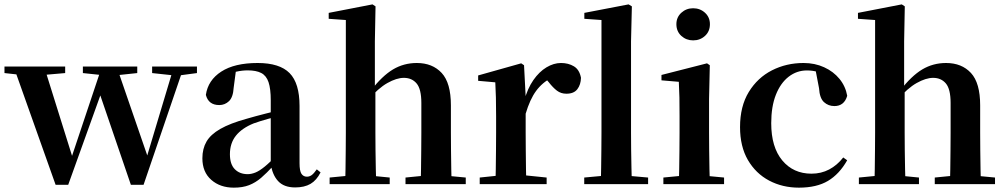

<svg xmlns="http://www.w3.org/2000/svg" viewBox="-28 -839 4583 875"><path d="M225.4 3.1 34 -535.7H173L307.7 -105.2L292.1 -104.5L296.6 -117.6L436.4 -535.7H503.5L652.1 -104.5H634.8L638.8 -116.3L764.6 -535.7H810.2L626.3 3.1H568.4L414.9 -445.9H444.5L437.1 -426L282.9 3.1ZM-7.6 -506V-535.7H269V-506L140.1 -494.8H95.1ZM349.7 -506V-535.7H597.5V-506L491.9 -494.8H456.2ZM665.3 -506V-535.7H869.6V-506L785.5 -494.8H769.3Z M1037.6 16.2Q975.2 16.2 934.8 -19.4Q894.3 -54.9 894.3 -117.6Q894.3 -161.2 913 -193.6Q931.7 -226.1 976.1 -251.5Q1020.6 -277 1096.4 -297.9Q1135.8 -309.4 1185.4 -322Q1235 -334.6 1275 -344.4V-318.9Q1235 -308.9 1195 -297.6Q1154.9 -286.4 1128.1 -276.7Q1074.3 -254.9 1047.1 -220.6Q1019.8 -186.4 1019.8 -135.9Q1019.8 -90.4 1042.1 -67.9Q1064.3 -45.3 1101 -45.3Q1117.3 -45.3 1135.7 -52.6Q1154.1 -59.9 1178.4 -79.7Q1202.8 -99.4 1236.3 -135.5L1251.8 -82.4H1216.7Q1187.6 -50.6 1162.2 -28.7Q1136.7 -6.8 1107.4 4.7Q1078 16.2 1037.6 16.2ZM1317.1 15.2Q1265.6 15.2 1238.9 -14.2Q1212.2 -43.6 1205.9 -94V-96.5V-381.4Q1205.9 -434.7 1195.8 -464.5Q1185.7 -494.3 1162.6 -506.3Q1139.5 -518.3 1101 -518.3Q1075.4 -518.3 1048.3 -512.2Q1021.2 -506.1 984.8 -491.2L1047.1 -516.3L1036.9 -439.2Q1034.3 -395.9 1015.6 -378Q996.8 -360.2 971.3 -360.2Q922.1 -360.2 910.2 -406.5Q919.9 -473.5 980.4 -512.7Q1040.9 -551.9 1146.1 -551.9Q1246.4 -551.9 1291.7 -505.9Q1337.1 -459.8 1337.1 -356.2V-94.8Q1337.1 -60.3 1345.8 -47Q1354.6 -33.8 1370.7 -33.8Q1382.3 -33.8 1392.3 -40.9Q1402.3 -48.1 1415.7 -67.2L1432.9 -53.4Q1415 -17.5 1387.2 -1.1Q1359.4 15.2 1317.1 15.2Z M1474.2 0V-29.9L1579.8 -40.2H1643.6L1748 -29.9V0ZM1545.1 0Q1546.1 -25.5 1546.6 -67.4Q1547.1 -109.4 1547.6 -154.8Q1548.1 -200.3 1548.1 -234.8V-747.8L1470 -753.3V-780.3L1669.6 -819L1683.4 -810L1680.4 -650.9V-442.8L1682.8 -429.3V-234.8Q1682.8 -200.3 1683.3 -154.8Q1683.8 -109.4 1684.7 -67.4Q1685.6 -25.5 1686.6 0ZM1820 0V-29.9L1923.9 -40.2H1986.2L2094.6 -29.9V0ZM1888.5 0Q1890.2 -25.5 1890.7 -66.9Q1891.2 -108.4 1891.7 -153.8Q1892.2 -199.3 1892.2 -234.8V-369.8Q1892.2 -433.2 1870.6 -458.7Q1849 -484.2 1812.5 -484.2Q1779.4 -484.2 1737.6 -460.7Q1695.8 -437.1 1650.2 -384.1L1621.3 -426.7H1662.3Q1713.9 -493.2 1763 -522.6Q1812.2 -551.9 1871.5 -551.9Q1942.8 -551.9 1984.9 -506.5Q2026.9 -461.1 2026.9 -358.8V-234.8Q2026.9 -199.3 2027.4 -153.8Q2027.9 -108.4 2028.6 -66.9Q2029.2 -25.5 2030.2 0Z M2158.2 0V-29.9L2266.3 -41.2H2352.8L2463.2 -29.9V0ZM2229.2 0Q2230.9 -25.5 2231.4 -67.4Q2231.9 -109.4 2232.4 -154.8Q2232.9 -200.3 2232.9 -234.8V-310.2Q2232.9 -360.7 2232 -394.1Q2231.2 -427.5 2229.2 -463.8L2151.1 -470.7V-495.2L2347.2 -550.4L2360.2 -541.7L2367.6 -398.7V-397.7V-234.8Q2367.6 -200.3 2368.1 -154.8Q2368.6 -109.4 2369.1 -67.4Q2369.6 -25.5 2370.6 0ZM2367.4 -320.2 2334.3 -380.9H2361.4Q2376 -435.6 2402.6 -473.9Q2429.3 -512.2 2462.4 -532.1Q2495.5 -551.9 2528.6 -551.9Q2562.2 -551.9 2587.4 -536.8Q2612.7 -521.7 2619.7 -484.5Q2618.9 -453.2 2603.2 -432.6Q2587.4 -411.9 2553.2 -411.9Q2528.5 -411.9 2510.2 -425.8Q2492 -439.6 2472.8 -464.4L2449.8 -490.9L2486.4 -485.1Q2443.5 -463.1 2415.2 -424.7Q2386.9 -386.2 2367.4 -320.2Z M2634.5 0V-29.9L2746.2 -40.2H2809L2925.6 -29.9V0ZM2710.1 0Q2711.1 -35.1 2711.6 -75.2Q2712.1 -115.3 2712.6 -156.4Q2713.1 -197.6 2713.1 -234.8V-747.8L2635 -753.3V-780.3L2836.6 -819L2851.6 -810L2847.8 -650.9V-234.8Q2847.8 -197.6 2848.3 -156.4Q2848.8 -115.3 2849.7 -75.2Q2850.6 -35.1 2851.6 0Z M2995.2 0V-29.9L3101.8 -40.2H3163.8L3271.8 -29.9V0ZM3065.6 0Q3066.6 -25.5 3067.3 -67.4Q3067.9 -109.4 3068.4 -154.8Q3068.9 -200.3 3068.9 -234.8V-308Q3068.9 -358.3 3068.3 -394.3Q3067.6 -430.4 3065.6 -466.2L2986.5 -472.9V-497.4L3194.1 -550.4L3206.8 -541.7L3203.4 -387.9V-234.8Q3203.4 -200.3 3203.9 -154.8Q3204.4 -109.4 3205.2 -67.4Q3206.1 -25.5 3207.1 0ZM3130.8 -655Q3099.6 -655 3077 -675.4Q3054.5 -695.9 3054.5 -728.8Q3054.5 -760.3 3077 -780.9Q3099.6 -801.4 3130.8 -801.4Q3162.5 -801.4 3184.9 -780.9Q3207.3 -760.3 3207.3 -728.8Q3207.3 -695.9 3184.9 -675.4Q3162.5 -655 3130.8 -655Z M3613.1 16.2Q3538.1 16.2 3477.2 -16Q3416.3 -48.3 3380.4 -109.8Q3344.6 -171.4 3344.6 -259.7Q3344.6 -354.7 3384.5 -419.9Q3424.4 -485 3490.1 -518.5Q3555.9 -551.9 3634 -551.9Q3685.5 -551.9 3727.8 -532.5Q3770.2 -513.2 3797.8 -479.5Q3825.4 -445.8 3833 -402.4Q3819.4 -355.6 3774.4 -355.6Q3746.9 -355.6 3727.1 -373.6Q3707.4 -391.6 3704.6 -436.8L3686.8 -530.1L3754.7 -486.3Q3725.8 -503.2 3701.1 -510.6Q3676.4 -518 3649.6 -518Q3603.2 -518 3566.2 -489.4Q3529.1 -460.7 3507.9 -407.1Q3486.7 -353.5 3486.7 -277.6Q3486.7 -168.4 3537 -108Q3587.4 -47.5 3670.2 -47.5Q3714.5 -47.5 3750.8 -66.7Q3787.2 -85.9 3814.9 -121.4L3832.8 -108.4Q3797.1 -45.4 3745.3 -14.6Q3693.5 16.2 3613.1 16.2Z M3886.2 0V-29.9L3991.8 -40.2H4055.6L4160 -29.9V0ZM3957.1 0Q3958.1 -25.5 3958.6 -67.4Q3959.1 -109.4 3959.6 -154.8Q3960.1 -200.3 3960.1 -234.8V-747.8L3882 -753.3V-780.3L4081.6 -819L4095.4 -810L4092.4 -650.9V-442.8L4094.8 -429.3V-234.8Q4094.8 -200.3 4095.3 -154.8Q4095.8 -109.4 4096.7 -67.4Q4097.6 -25.5 4098.6 0ZM4232 0V-29.9L4335.9 -40.2H4398.2L4506.6 -29.9V0ZM4300.5 0Q4302.2 -25.5 4302.7 -66.9Q4303.2 -108.4 4303.7 -153.8Q4304.2 -199.3 4304.2 -234.8V-369.8Q4304.2 -433.2 4282.6 -458.7Q4261 -484.2 4224.5 -484.2Q4191.4 -484.2 4149.6 -460.7Q4107.8 -437.1 4062.2 -384.1L4033.3 -426.7H4074.3Q4125.9 -493.2 4175 -522.6Q4224.2 -551.9 4283.5 -551.9Q4354.8 -551.9 4396.9 -506.5Q4438.9 -461.1 4438.9 -358.8V-234.8Q4438.9 -199.3 4439.4 -153.8Q4439.9 -108.4 4440.6 -66.9Q4441.2 -25.5 4442.2 0Z"/></svg>

Font: Noto Serif JP
Style: Regular
Weight: 200
Designer: Ryoko NISHIZUKA 西塚涼子 (kana & ideographs); Frank Grießhammer (Latin, Greek & Cyrillic); Wenlong ZHANG 张文龙 (bopomofo); San
Foundry: Adobe
Version: Version 2.001;hotconv 1.1.0;makeotfexe 2.6.0